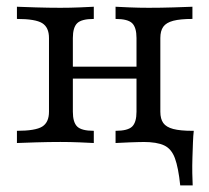

<svg xmlns="http://www.w3.org/2000/svg" viewBox="-20 -435 637 584"><path d="M528.2 129Q522.6 75 512.1 46.4Q501.6 17.7 479.4 7.3Q457.3 -3.2 415.3 -3.2L483.9 -37.9L569.4 -37.1Q567.7 -23.4 566.9 -1.6Q566.1 20.2 565.3 44.8Q564.5 69.4 564.9 91.9Q565.3 114.5 566.1 129ZM331.5 0V-37.1Q368.5 -37.1 381.9 -50Q395.2 -62.9 395.2 -95.2V-319.4Q395.2 -351.6 381.9 -364.5Q368.5 -377.4 331.5 -377.4V-414.5Q346 -413.7 374.6 -412.5Q403.2 -411.3 432.3 -411.3Q469.4 -411.3 507.7 -412.5Q546 -413.7 565.3 -414.5V-377.4Q528.2 -377.4 506.9 -371.8Q485.5 -366.1 476.6 -353.6Q467.7 -341.1 467.7 -319.4V-95.2Q467.7 -73.4 476.6 -60.9Q485.5 -48.4 506.9 -42.7Q528.2 -37.1 565.3 -37.1V0Q546 -0.8 507.7 -2Q469.4 -3.2 432.3 -3.2Q403.2 -3.2 374.6 -2Q346 -0.8 331.5 0ZM31.5 0V-37.1Q87.9 -37.1 108.5 -50Q129 -62.9 129 -95.2V-319.4Q129 -351.6 108.5 -364.5Q87.9 -377.4 31.5 -377.4V-414.5Q50.8 -413.7 89.5 -412.5Q128.2 -411.3 163.7 -411.3Q193.5 -411.3 222.2 -412.5Q250.8 -413.7 265.3 -414.5V-377.4Q228.2 -377.4 214.9 -364.5Q201.6 -351.6 201.6 -319.4V-95.2Q201.6 -62.9 214.9 -50Q228.2 -37.1 265.3 -37.1V0Q250.8 -0.8 222.2 -2Q193.5 -3.2 163.7 -3.2Q128.2 -3.2 89.5 -2Q50.8 -0.8 31.5 0ZM175 -196V-232.3H421.8V-196Z"/></svg>

Font: Playfair 9pt Light
Style: Regular
Weight: 300
Designer: Claus Eggers Sørensen
Foundry: Claus Eggers Sørensen
Version: Version 2.001;gftools[0.9.30]